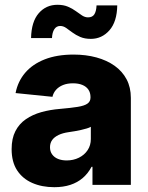

<svg xmlns="http://www.w3.org/2000/svg" viewBox="-20 -776 623 806"><path d="M208 9.8Q155.8 9.8 115.2 -8.1Q74.7 -25.9 51.8 -61Q28.8 -96.2 28.8 -149.9Q28.8 -194.8 44.7 -225.6Q60.5 -256.3 88.6 -275.6Q116.7 -294.9 153.3 -305.2Q189.9 -315.4 231.4 -318.8Q277.8 -322.8 306.2 -327.4Q334.5 -332 347.2 -341.1Q359.9 -350.1 359.9 -366.2V-368.7Q359.9 -386.7 351.1 -399.7Q342.3 -412.6 325.9 -419.4Q309.6 -426.3 286.1 -426.3Q262.7 -426.3 244.9 -419.2Q227.1 -412.1 215.6 -399.4Q204.1 -386.7 200.2 -369.6L45.4 -385.3Q54.7 -434.1 85.7 -470.5Q116.7 -506.8 168 -526.9Q219.2 -546.9 289.1 -546.9Q340.8 -546.9 384.8 -534.9Q428.7 -522.9 461.2 -499.8Q493.7 -476.6 511.5 -442.9Q529.3 -409.2 529.3 -365.2V0H368.2V-75.7H364.3Q349.6 -47.9 327.4 -28.8Q305.2 -9.8 275.4 0Q245.6 9.8 208 9.8ZM259.8 -102.5Q288.1 -102.5 311.3 -114Q334.5 -125.5 347.9 -145.8Q361.3 -166 361.3 -192.4V-243.7Q354.5 -239.7 343.8 -236.6Q333 -233.4 320.3 -230.5Q307.6 -227.5 294.2 -225.3Q280.8 -223.1 268.1 -221.2Q243.7 -217.8 226.1 -209.5Q208.5 -201.2 199.2 -188.5Q189.9 -175.8 189.9 -157.7Q189.9 -140.1 199 -127.7Q208 -115.2 223.6 -108.9Q239.3 -102.5 259.8 -102.5ZM361.3 -612.8Q335.9 -612.8 317.1 -620.8Q298.3 -628.9 283.9 -639.6Q269.5 -650.4 257.6 -658.7Q245.6 -667 232.9 -667Q216.8 -667 208 -653.3Q199.2 -639.6 198.2 -616.2H110.4Q111.8 -685.1 142.6 -720.5Q173.3 -755.9 221.2 -755.9Q246.6 -755.9 265.1 -748Q283.7 -740.2 298.1 -729.5Q312.5 -718.8 324.7 -710.9Q336.9 -703.1 349.6 -703.1Q368.2 -703.1 376.2 -716.1Q384.3 -729 385.3 -753.4H472.2Q471.2 -685.1 439.5 -648.9Q407.7 -612.8 361.3 -612.8Z"/></svg>

Font: Inter 18pt ExtraBold
Style: Regular
Weight: 800
Designer: Rasmus Andersson
Foundry: rsms
Version: Version 4.001;git-66647c0bb